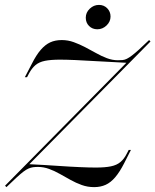

<svg xmlns="http://www.w3.org/2000/svg" viewBox="-26 -744 627 775"><path d="M0 11.3 -5.6 5.6 487.9 -494.4 489.5 -490.3Q420.2 -493.5 367.7 -496.8Q315.3 -500 278.2 -501.6Q241.1 -503.2 216.1 -503.2Q179 -503.2 155.2 -498.4Q131.5 -493.5 116.9 -481Q102.4 -468.5 91.1 -447.6L83.1 -432.3H74.2L102.4 -486.3Q120.2 -521.8 138.3 -542.7Q156.5 -563.7 176.6 -573Q196.8 -582.3 223.4 -582.3Q248.4 -582.3 271.8 -573.8Q295.2 -565.3 317.7 -553.6Q340.3 -541.9 361.7 -529.8Q383.1 -517.7 405.2 -509.3Q427.4 -500.8 450 -500.8Q460.5 -500.8 469 -501.6Q477.4 -502.4 486.3 -506.9Q495.2 -511.3 506.9 -520.2Q518.5 -529 535.1 -544Q551.6 -558.9 575.8 -582.3L581.5 -576.6L87.1 -75.8L86.3 -81.5Q154 -78.2 206 -74.6Q258.1 -71 296.4 -69.4Q334.7 -67.7 360.5 -67.7Q398.4 -67.7 421.8 -72.6Q445.2 -77.4 460.1 -89.9Q475 -102.4 485.5 -123.4L493.5 -138.7H502.4L475 -84.7Q457.3 -50 439.1 -28.6Q421 -7.3 400.4 2Q379.8 11.3 354 11.3Q327.4 11.3 304 2.8Q280.6 -5.6 258.9 -17.7Q237.1 -29.8 215.7 -41.9Q194.4 -54 172.2 -62.1Q150 -70.2 127.4 -70.2Q116.1 -70.2 107.3 -69Q98.4 -67.7 89.1 -63.7Q79.8 -59.7 68.1 -50.8Q56.5 -41.9 39.9 -26.6Q23.4 -11.3 0 11.3ZM366.9 -625.8Q346.8 -625.8 333.5 -639.1Q320.2 -652.4 320.2 -672.6Q320.2 -693.5 336.3 -708.9Q352.4 -724.2 373.4 -724.2Q393.5 -724.2 406.9 -710.5Q420.2 -696.8 420.2 -677.4Q420.2 -656.5 404 -641.1Q387.9 -625.8 366.9 -625.8Z"/></svg>

Font: Playfair 144pt
Style: Italic
Weight: 400
Italic angle: -15.6°
Designer: Claus Eggers Sørensen
Foundry: Claus Eggers Sørensen
Version: Version 2.001;gftools[0.9.30]